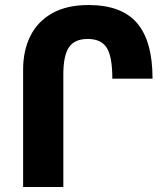

<svg xmlns="http://www.w3.org/2000/svg" viewBox="-20 -744 669 764"><path d="M72 0V-467Q72 -543 101 -601Q130 -659 188 -691.5Q246 -724 332 -724Q464 -724 525.5 -652Q587 -580 587 -431H427Q427 -518 405 -553.5Q383 -589 329 -589Q277 -589 254.5 -556Q232 -523 232 -447V0Z"/></svg>

Font: Noto Sans Armenian SemiCondensed ExtraBold
Style: Regular
Weight: 800
Width: 4
Designer: Monotype Design Team
Foundry: Monotype Imaging Inc.
Version: Version 2.008; ttfautohint (v1.8.4.7-5d5b)